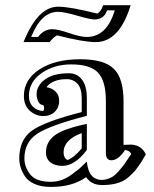

<svg xmlns="http://www.w3.org/2000/svg" viewBox="-20 -695 599 749"><path d="M161.1 -355Q184.1 -351.1 197.5 -337.2Q210.9 -323.2 210.9 -301.8Q210.9 -275.9 193.8 -259Q176.8 -242.2 148.9 -242.2Q120.1 -242.2 96.7 -262.7Q73.2 -283.2 73.2 -320.8Q73.2 -384.8 134 -424.3Q194.8 -463.9 293 -463.9Q386.2 -463.9 424.1 -426.5Q461.9 -389.2 461.9 -300.8V-129.9L493.2 -130.9Q533.2 -127.9 548.8 -92.8L533.2 -65.9Q518.1 -43 508.1 -30.5Q498 -18.1 479.5 -2.4Q460.9 13.2 436 20Q411.1 26.9 377.9 26.9Q336.9 26.9 315.9 -3.9Q263.2 34.2 178.2 34.2Q141.1 34.2 115 22.7Q88.9 11.2 76.9 -7.8Q64.9 -26.9 60.1 -43.5Q55.2 -60.1 55.2 -77.1Q55.2 -148.9 103.5 -184.6Q151.9 -220.2 298.8 -257.8V-311Q298.8 -350.1 282.5 -368.2Q266.1 -386.2 240.2 -386.2Q185.1 -386.2 161.1 -355ZM318.8 -211.9V-109.9Q272 -47.9 223.1 -47.9Q194.8 -47.9 177 -61.5Q159.2 -75.2 159.2 -100.1Q159.2 -140.1 192.1 -166Q225.1 -191.9 318.8 -211.9ZM298.8 -116.2V-175.8Q228 -149.9 228 -100.1Q228 -79.1 243.2 -70.8Q269 -80.1 298.8 -116.2ZM148.9 -285.2Q131.8 -285.2 125 -310.1Q115.2 -350.1 148.9 -379.9Q182.1 -409.2 249 -409.2Q280.8 -409.2 299.8 -384.5Q318.8 -359.9 318.8 -311V-243.2Q174.8 -206.1 125 -173.1Q75.2 -140.1 75.2 -77.1Q75.2 -43.9 97.7 -14.9Q120.1 14.2 178.2 14.2Q201.2 14.2 221.4 6.8Q241.7 -0.5 263.4 -16.8Q285.2 -33.2 290 -37.6Q294.9 -42 306.4 -53Q317.9 -64 318.8 -64.9Q325.2 6.8 377.9 6.8Q391.1 6.8 408.2 0Q425.3 -6.8 442.6 -26.9Q460 -46.9 464.6 -53.5Q469.2 -60.1 478.5 -74.5Q487.8 -88.9 492.2 -94.2Q485.8 -107.9 467.8 -109.9Q440.9 -68.8 413.1 -69.8Q393.1 -70.8 393.1 -98.1V-300.8Q393.1 -378.9 362.5 -411.4Q332 -443.8 257.8 -443.8Q190.9 -443.8 141.8 -409.4Q92.8 -375 92.8 -320.8Q92.8 -293 109.9 -277.6Q127 -262.2 148.9 -262.2Q155.8 -272 148.9 -285.2ZM427.7 -654.8H397.5Q386.7 -619.1 347.7 -619.1Q332.5 -619.1 281 -634Q229.5 -648.9 206.5 -648.9Q140.6 -648.9 101.6 -550.8H128.4Q151.4 -581.1 183.6 -581.1Q205.6 -581.1 250 -565.9Q294.4 -550.8 318.4 -550.8Q396.5 -550.8 427.7 -654.8ZM382.3 -674.8H489.7Q445.8 -530.8 353.5 -530.8Q304.7 -530.8 202.6 -557.1Q189.5 -550.8 173.3 -530.8H71.8Q127.4 -668.9 206.5 -668.9Q252.4 -668.9 359.4 -642.1Q374.5 -649.9 382.3 -674.8Z"/></svg>

Font: Jacques Francois Shadow
Style: Regular
Weight: 400
Designer: Alexei Vanyashin, Nikita Kanarev (i@xarsok.ru)
Foundry: Cyreal (www.cyreal.org)
Version: Version 1.003